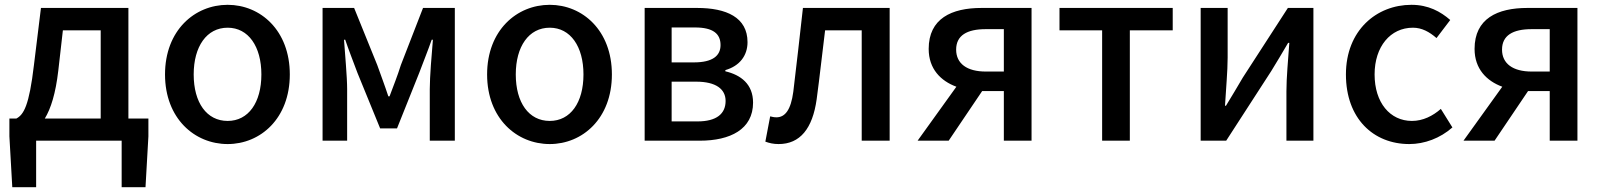

<svg xmlns="http://www.w3.org/2000/svg" viewBox="-20 -584 6654 797"><path d="M130 0H485V193H584L596 -18V-92H513V-551H150L121 -315C101 -144 78 -108 48 -92H19V-18L31 193H130ZM166 -92C191 -133 211 -196 222 -291L241 -458H398V-92Z M925 14C1061 14 1183 -92 1183 -275C1183 -458 1061 -564 925 -564C788 -564 665 -458 665 -275C665 -92 788 14 925 14ZM925 -82C838 -82 784 -158 784 -275C784 -391 838 -469 925 -469C1011 -469 1065 -391 1065 -275C1065 -158 1011 -82 925 -82Z M1319 0H1421V-214C1421 -266 1412 -360 1408 -419H1413C1428 -375 1448 -324 1464 -281L1558 -51H1628L1720 -281C1736 -324 1756 -373 1772 -419H1777C1772 -360 1764 -266 1764 -214V0H1868V-551H1736L1644 -314C1630 -269 1613 -227 1597 -184H1592C1578 -227 1562 -269 1546 -314L1450 -551H1319Z M2262 14C2398 14 2520 -92 2520 -275C2520 -458 2398 -564 2262 -564C2125 -564 2002 -458 2002 -275C2002 -92 2125 14 2262 14ZM2262 -82C2175 -82 2121 -158 2121 -275C2121 -391 2175 -469 2262 -469C2348 -469 2402 -391 2402 -275C2402 -158 2348 -82 2262 -82Z M2656 0H2885C3011 0 3106 -47 3106 -158C3106 -235 3055 -273 2991 -288V-293C3050 -310 3083 -353 3083 -409C3083 -512 2995 -551 2874 -551H2656ZM2768 -325V-470H2865C2940 -470 2971 -444 2971 -397C2971 -353 2939 -325 2860 -325ZM2768 -80V-245H2870C2952 -245 2992 -214 2992 -165C2992 -112 2955 -80 2875 -80Z M3212 14C3301 14 3353 -50 3370 -172C3383 -268 3393 -363 3405 -458H3557V0H3673V-551H3313C3300 -435 3287 -318 3273 -203C3263 -128 3239 -97 3203 -97C3193 -97 3185 -99 3177 -101L3157 4C3174 10 3190 14 3212 14Z M4072 -287C3994 -287 3949 -320 3949 -378C3949 -437 3994 -463 4072 -463H4147V-287ZM3789 0H3918L4057 -206H4058H4147V0H4262V-551H4054C3930 -551 3835 -507 3835 -381C3835 -298 3885 -248 3950 -224Z M4555 0H4670V-458H4848V-551H4378V-458H4555Z M4964 0H5070L5257 -289C5277 -321 5307 -372 5327 -406H5332C5327 -335 5320 -262 5320 -205V0H5432V-551H5326L5139 -262C5120 -229 5089 -178 5069 -145H5065C5069 -215 5076 -288 5076 -345V-551H4964Z M5830 14C5893 14 5958 -10 6009 -55L5961 -132C5928 -103 5887 -82 5841 -82C5750 -82 5686 -158 5686 -275C5686 -391 5752 -469 5845 -469C5882 -469 5913 -452 5943 -426L6000 -501C5960 -536 5909 -564 5839 -564C5694 -564 5567 -458 5567 -275C5567 -92 5681 14 5830 14Z M6338 -287C6260 -287 6215 -320 6215 -378C6215 -437 6260 -463 6338 -463H6413V-287ZM6055 0H6184L6323 -206H6324H6413V0H6528V-551H6320C6196 -551 6101 -507 6101 -381C6101 -298 6151 -248 6216 -224Z"/></svg>

Font: Noto Sans CJK TC Medium
Style: Regular
Weight: 500
Designer: Ryoko NISHIZUKA 西塚涼子 (kana, bopomofo & ideographs); Paul D. Hunt (Latin, Greek & Cyrillic); Sandoll Communications 산돌커뮤니
Foundry: Adobe
Version: Version 2.004;hotconv 1.0.118;makeotfexe 2.5.65603